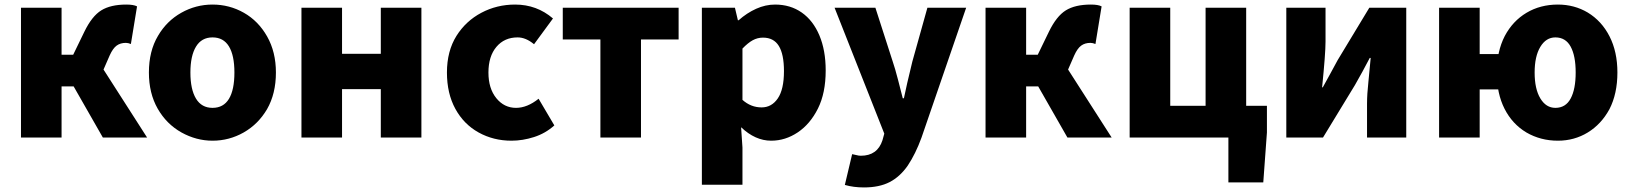

<svg xmlns="http://www.w3.org/2000/svg" viewBox="-20 -603 7152 842"><path d="M72 -569H250V-363H301L350 -464Q383 -532 424 -557.5Q465 -583 534 -583Q566 -583 581 -575L554 -410Q542 -415 532 -415Q508 -415 491.5 -403Q475 -391 461 -360L434 -298L625 0H431L303 -224H250V0H72Z M776 -22Q710 -59 671.5 -126.5Q633 -194 633 -285Q633 -379 673 -446Q711 -511 775 -547Q839 -583 912 -583Q986 -583 1049.5 -547Q1113 -511 1151.5 -443Q1190 -375 1190 -285Q1190 -192 1151 -124Q1112 -58 1048.5 -22Q985 14 912 14Q841 14 776 -22ZM1008 -285Q1008 -360 984 -399.5Q960 -439 912 -439Q864 -439 839.5 -398.5Q815 -358 815 -285Q815 -211 839.5 -170.5Q864 -130 912 -130Q960 -130 984 -169.5Q1008 -209 1008 -285Z M1302 -569H1480V-367H1650V-569H1828V0H1650V-212H1480V0H1302Z M2079 -22Q2014 -58 1977 -125.5Q1940 -193 1940 -285Q1940 -379 1982 -446Q2023 -511 2091 -547Q2159 -583 2239 -583Q2334 -583 2405 -522L2322 -409Q2286 -439 2250 -439Q2192 -439 2157 -397.5Q2122 -356 2122 -285Q2122 -215 2156.5 -172.5Q2191 -130 2243 -130Q2292 -130 2342 -170L2411 -53Q2372 -18 2322 -2Q2272 14 2223 14Q2144 14 2079 -22Z M2613 -430H2448V-569H2956V-430H2791V0H2613Z M3058 -569H3203L3216 -514H3219Q3255 -546 3296 -564.5Q3337 -583 3379 -583Q3446 -583 3496 -548Q3546 -513 3573.5 -447.5Q3601 -382 3601 -294Q3601 -195 3567 -127Q3533 -59 3478.5 -22.5Q3424 14 3362 14Q3292 14 3230 -45L3236 44V207H3058ZM3418 -291Q3418 -365 3395.5 -401.5Q3373 -438 3326 -438Q3302 -438 3281 -426.5Q3260 -415 3236 -390V-165Q3273 -132 3320 -132Q3364 -132 3391 -171.5Q3418 -211 3418 -291Z M3685 208 3717 73 3735 77Q3746 80 3755 80Q3828 80 3850 12L3858 -17L3640 -569H3819L3895 -333Q3905 -304 3918 -254L3939 -172H3944Q3955 -227 3981 -333L4047 -569H4217L4021 1Q3995 72 3961 123Q3927 172 3881.5 195.5Q3836 219 3769 219Q3723 219 3685 208Z M4302 -569H4480V-363H4531L4580 -464Q4613 -532 4654 -557.5Q4695 -583 4764 -583Q4796 -583 4811 -575L4784 -410Q4772 -415 4762 -415Q4738 -415 4721.5 -403Q4705 -391 4691 -360L4664 -298L4855 0H4661L4533 -224H4480V0H4302Z M5367 0H4934V-569H5112V-139H5267V-569H5445V-139H5536V-22L5520 197H5367Z M5621 -569H5793V-421Q5793 -368 5778 -220H5781L5814 -280L5846 -339L5985 -569H6147V0H5975V-148Q5975 -190 5981 -244L5991 -349H5987L5955 -289L5922 -230L5782 0H5621Z M6291 -569H6469V-366H6578V-211H6469V0H6291ZM6674 -22Q6612 -59 6578 -126Q6544 -193 6544 -285Q6544 -377 6579 -445Q6614 -511 6674.5 -547Q6735 -583 6812 -583Q6884 -583 6943 -548Q7004 -511 7038.5 -443.5Q7073 -376 7073 -285Q7073 -192 7038 -124Q7002 -58 6943 -22Q6884 14 6812 14Q6736 14 6674 -22ZM6890 -285Q6890 -358 6868 -398.5Q6846 -439 6801 -439Q6760 -439 6735 -397.5Q6710 -356 6710 -285Q6710 -213 6735 -171.5Q6760 -130 6801 -130Q6846 -130 6868 -171Q6890 -212 6890 -285Z"/></svg>

Font: Merged Yaku Han JP Black
Style: Regular
Weight: 900
Designer: Ryoko NISHIZUKA 西塚涼子 (kana, bopomofo & ideographs); Paul D. Hunt (Latin, Greek & Cyrillic); Sandoll Communications 산돌커뮤니
Foundry: Adobe
Version: Version 2.004